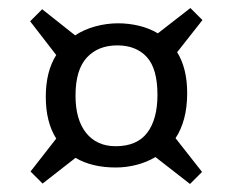

<svg xmlns="http://www.w3.org/2000/svg" viewBox="-20 -553 579 478"><path d="M453 -95 367 -162Q345 -149 319.5 -142.5Q294 -136 268 -136Q209 -136 168 -160L86 -96L56 -126L120 -208Q94 -249 94 -312Q94 -375 120 -416L55 -500L85 -530L167 -465Q190 -480 218 -487.5Q246 -495 274 -495Q300 -495 325.5 -489Q351 -483 373 -470L454 -533L484 -503L421 -423Q433 -404 439.5 -378.5Q446 -353 446 -321Q446 -286 438.5 -258Q431 -230 417 -209L483 -125ZM268 -189Q321 -189 346.5 -222.5Q372 -256 372 -317Q372 -382 345.5 -411Q319 -440 272 -440Q224 -440 196 -409.5Q168 -379 168 -315Q168 -255 194.5 -222Q221 -189 268 -189Z"/></svg>

Font: Text Regular
Style: Regular
Weight: 400
Designer: Latin by Veronika Burian and Jose Scaglione. Greek by Irene Vlachou. Cyrillic by Vera Evstafieva.
Foundry: TypeTogether
Version: Version 3.002